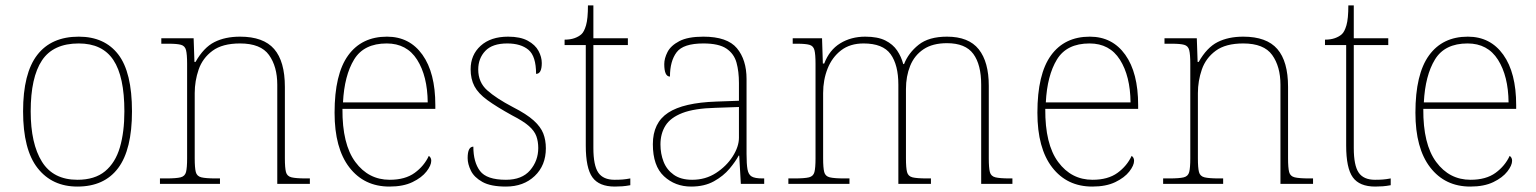

<svg xmlns="http://www.w3.org/2000/svg" viewBox="-20 -677 5657 707"><path d="M265 10Q172 10 118.5 -58Q65 -126 65 -267Q65 -407 117 -474.5Q169 -542 270 -542Q365 -542 415.5 -476.5Q466 -411 466 -267Q466 -126 415 -58Q364 10 265 10ZM265 -15Q329 -15 367 -46.5Q405 -78 421.5 -134.5Q438 -191 438 -267Q438 -395 397.5 -456Q357 -517 270 -517Q176 -517 134.5 -454.5Q93 -392 93 -267Q93 -148 134.5 -81.5Q176 -15 265 -15Z M569 0V-20H592Q629 -20 645 -24Q661 -28 665 -43.5Q669 -59 669 -94V-442Q669 -477 665 -492.5Q661 -508 646.5 -512Q632 -516 602 -516H574V-536H693L696 -449H700Q730 -502 769.5 -522Q809 -542 864 -542Q950 -542 989.5 -496.5Q1029 -451 1029 -357V-94Q1029 -59 1033 -43.5Q1037 -28 1053.5 -24Q1070 -20 1106 -20H1121V0H1001V-365Q1001 -432 970.5 -474.5Q940 -517 864 -517Q799 -517 762.5 -490Q726 -463 711.5 -421Q697 -379 697 -334V-94Q697 -59 701 -43.5Q705 -28 721.5 -24Q738 -20 774 -20H790V0Z M1414 10Q1321 10 1266.5 -60.5Q1212 -131 1212 -262Q1212 -404 1262 -473Q1312 -542 1405 -542Q1488 -542 1535.5 -475.5Q1583 -409 1583 -290V-276H1241Q1240 -146 1288.5 -80.5Q1337 -15 1415 -15Q1472 -15 1507 -40.5Q1542 -66 1559 -103Q1568 -97 1568 -85Q1568 -68 1550.5 -45.5Q1533 -23 1499 -6.5Q1465 10 1414 10ZM1555 -300Q1554 -397 1516 -457Q1478 -517 1404 -517Q1320 -517 1284 -458Q1248 -399 1243 -300Z M1843 10Q1787 10 1756.5 -7Q1726 -24 1714 -48.5Q1702 -73 1702 -95Q1702 -137 1723 -137Q1723 -80 1747.5 -47.5Q1772 -15 1843 -15Q1902 -15 1932 -50Q1962 -85 1962 -132Q1962 -156 1955 -175.5Q1948 -195 1927.5 -213Q1907 -231 1866 -252Q1808 -284 1774.5 -308.5Q1741 -333 1727 -359.5Q1713 -386 1713 -422Q1713 -475 1750 -508.5Q1787 -542 1851 -542Q1896 -542 1923.5 -527Q1951 -512 1963 -489.5Q1975 -467 1975 -445Q1975 -405 1954 -405Q1954 -470 1926 -493.5Q1898 -517 1848 -517Q1793 -517 1767 -489.5Q1741 -462 1741 -421Q1741 -374 1774 -344.5Q1807 -315 1868 -283Q1919 -257 1945 -233.5Q1971 -210 1980.5 -185.5Q1990 -161 1990 -131Q1990 -68 1949 -29Q1908 10 1843 10Z M2244 10Q2186 10 2161.5 -24Q2137 -58 2137 -141V-511H2059V-531Q2080 -531 2095.5 -536.5Q2111 -542 2121 -551Q2131 -560 2138 -584Q2145 -608 2145 -657H2165V-536H2292V-511H2165V-132Q2165 -68 2183 -41.5Q2201 -15 2243 -15Q2260 -15 2272.5 -16Q2285 -17 2301 -20V5Q2285 8 2271.5 9Q2258 10 2244 10Z M2525 10Q2466 10 2425 -28Q2384 -66 2384 -146Q2384 -225 2440.5 -262Q2497 -299 2618 -303L2701 -306V-371Q2701 -414 2692 -446.5Q2683 -479 2655 -498Q2627 -517 2570 -517Q2496 -517 2471.5 -484.5Q2447 -452 2447 -395Q2426 -395 2426 -441Q2426 -462 2438 -485.5Q2450 -509 2481.5 -525.5Q2513 -542 2570 -542Q2658 -542 2693.5 -499.5Q2729 -457 2729 -386V-110Q2729 -73 2732.5 -53.5Q2736 -34 2748 -27Q2760 -20 2787 -20H2794V0H2708L2702 -104H2700Q2689 -83 2666.5 -56Q2644 -29 2609 -9.5Q2574 10 2525 10ZM2529 -15Q2578 -15 2616.5 -40Q2655 -65 2678 -101Q2701 -137 2701 -170V-283L2615 -280Q2537 -278 2493 -261Q2449 -244 2430.5 -214.5Q2412 -185 2412 -145Q2412 -111 2423.5 -81.5Q2435 -52 2461 -33.5Q2487 -15 2529 -15Z M2883 0V-20H2906Q2943 -20 2959 -24Q2975 -28 2979 -43.5Q2983 -59 2983 -94V-442Q2983 -477 2979 -492.5Q2975 -508 2960.5 -512Q2946 -516 2916 -516H2899V-536H3007L3010 -443H3015Q3034 -493 3074 -517.5Q3114 -542 3166 -542Q3212 -542 3240 -528Q3268 -514 3283.5 -491Q3299 -468 3306 -441H3309Q3325 -482 3362.5 -512Q3400 -542 3467 -542Q3547 -542 3584 -495.5Q3621 -449 3621 -361V-94Q3621 -59 3625 -43.5Q3629 -28 3645.5 -24Q3662 -20 3698 -20H3708V0H3593V-365Q3593 -439 3564 -478.5Q3535 -518 3467 -518Q3414 -518 3380.5 -495.5Q3347 -473 3331.5 -434.5Q3316 -396 3316 -349V-94Q3316 -59 3320 -43.5Q3324 -28 3340 -24Q3356 -20 3393 -20H3408V0H3288V-365Q3288 -438 3259.5 -477.5Q3231 -517 3160 -517Q3110 -517 3077 -491.5Q3044 -466 3027.5 -424.5Q3011 -383 3011 -334V-94Q3011 -59 3015 -43.5Q3019 -28 3035.5 -24Q3052 -20 3088 -20H3108V0Z M4002 10Q3909 10 3854.5 -60.5Q3800 -131 3800 -262Q3800 -404 3850 -473Q3900 -542 3993 -542Q4076 -542 4123.5 -475.5Q4171 -409 4171 -290V-276H3829Q3828 -146 3876.5 -80.5Q3925 -15 4003 -15Q4060 -15 4095 -40.5Q4130 -66 4147 -103Q4156 -97 4156 -85Q4156 -68 4138.5 -45.5Q4121 -23 4087 -6.5Q4053 10 4002 10ZM4143 -300Q4142 -397 4104 -457Q4066 -517 3992 -517Q3908 -517 3872 -458Q3836 -399 3831 -300Z M4263 0V-20H4286Q4323 -20 4339 -24Q4355 -28 4359 -43.5Q4363 -59 4363 -94V-442Q4363 -477 4359 -492.5Q4355 -508 4340.5 -512Q4326 -516 4296 -516H4268V-536H4387L4390 -449H4394Q4424 -502 4463.5 -522Q4503 -542 4558 -542Q4644 -542 4683.5 -496.5Q4723 -451 4723 -357V-94Q4723 -59 4727 -43.5Q4731 -28 4747.5 -24Q4764 -20 4800 -20H4815V0H4695V-365Q4695 -432 4664.5 -474.5Q4634 -517 4558 -517Q4493 -517 4456.5 -490Q4420 -463 4405.5 -421Q4391 -379 4391 -334V-94Q4391 -59 4395 -43.5Q4399 -28 4415.5 -24Q4432 -20 4468 -20H4484V0Z M5044 10Q4986 10 4961.5 -24Q4937 -58 4937 -141V-511H4859V-531Q4880 -531 4895.5 -536.5Q4911 -542 4921 -551Q4931 -560 4938 -584Q4945 -608 4945 -657H4965V-536H5092V-511H4965V-132Q4965 -68 4983 -41.5Q5001 -15 5043 -15Q5060 -15 5072.5 -16Q5085 -17 5101 -20V5Q5085 8 5071.5 9Q5058 10 5044 10Z M5394 10Q5301 10 5246.5 -60.5Q5192 -131 5192 -262Q5192 -404 5242 -473Q5292 -542 5385 -542Q5468 -542 5515.5 -475.5Q5563 -409 5563 -290V-276H5221Q5220 -146 5268.5 -80.5Q5317 -15 5395 -15Q5452 -15 5487 -40.5Q5522 -66 5539 -103Q5548 -97 5548 -85Q5548 -68 5530.5 -45.5Q5513 -23 5479 -6.5Q5445 10 5394 10ZM5535 -300Q5534 -397 5496 -457Q5458 -517 5384 -517Q5300 -517 5264 -458Q5228 -399 5223 -300Z"/></svg>

Font: Noto Serif Thin
Style: Regular
Weight: 100
Designer: Monotype Design Team
Foundry: Monotype Imaging Inc.
Version: Version 2.015